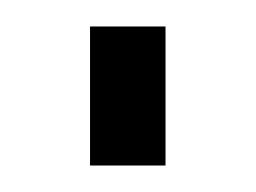

<svg xmlns="http://www.w3.org/2000/svg" viewBox="-20 -432 193 145"><path d="M48 -307H105V-412H48Z"/></svg>

Font: Aspekta 200
Style: Regular
Weight: 200
Designer: Ivo Dolenc
Version: Version 2.000